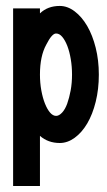

<svg xmlns="http://www.w3.org/2000/svg" viewBox="-20 -474 360 643"><path d="M23.9 148.9V-445.8H113.8V-429.2Q139.6 -454.1 180.2 -454.1Q206.1 -454.1 230 -436Q253.9 -418 272 -387Q290 -356 300.5 -314Q311 -272 311 -224.1Q311 -175.3 300.5 -133.1Q290 -90.8 272 -60.3Q253.9 -29.8 230 -12.5Q206.1 4.9 180.2 4.9Q141.1 4.9 113.8 -19V148.9ZM113.8 -224.1Q113.8 -196.3 118.4 -171.1Q123 -146 130.6 -127Q138.2 -107.9 147.7 -96.9Q157.2 -85.9 168 -85.9Q177.7 -85.9 188 -96.9Q198.2 -107.9 205.1 -127Q211.9 -146 216.6 -170.9Q221.2 -195.8 221.2 -224.1Q221.2 -251 217 -275.9Q212.9 -300.8 205.6 -319.8Q198.2 -338.9 188.7 -350.3Q179.2 -361.8 168 -361.8Q168 -361.8 167.5 -361.8Q153.8 -361.8 134.8 -324.2Q113.8 -286.1 113.8 -224.1Z"/></svg>

Font: Fundamental  Brigade Condensed
Style: Regular
Weight: 400
Width: 3
Designer: Peter Wiegel, original typeface by Carl Albert Fahrenwaldt 1901
Foundry: Peter Wiegel
Version: Version 0.000 2012 initial release